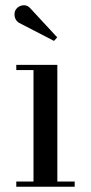

<svg xmlns="http://www.w3.org/2000/svg" viewBox="-20 -705 343 725"><path d="M196.5 -460V-19.5H262V0H41.5V-19.5H106.5V-440.5H41.5V-460ZM184 -550.5 52.5 -618.5Q44.5 -623 39.8 -631.2Q35 -639.5 34.8 -649.5Q34.5 -659.5 39 -667.5Q44 -676 53.5 -681Q63 -686 74.2 -685Q85.5 -684 95 -673L196 -564Z"/></svg>

Font: Bodoni Moda SC 11pt
Style: Regular
Weight: 400
Version: Version 2.005